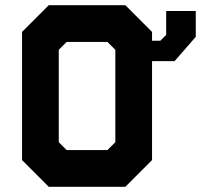

<svg xmlns="http://www.w3.org/2000/svg" viewBox="-20 -720 774 740"><path d="M620.5 -677.5H734.5V-578L653 -484.5H566V-103L463 0H168L65 -103V-597L168 -700H463L566 -597V-563H598L620.5 -585.5ZM237 -141.5H394L424.5 -172V-528L394 -558.5H237L206.5 -528V-172Z"/></svg>

Font: Tourney Expanded Black
Style: Regular
Weight: 900
Width: 7
Designer: Tyler Finck
Foundry: Etcetera Type Co
Version: Version 1.010; ttfautohint (v1.8.3)